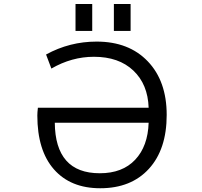

<svg xmlns="http://www.w3.org/2000/svg" viewBox="-20 -956 1040 987"><path d="M744.1 -325.2H261.7Q262.7 -196.3 320.3 -130.9Q377.9 -65.4 493.2 -65.4Q609.4 -65.4 674.8 -134.8Q740.2 -204.1 744.1 -325.2ZM744.1 -402.3Q740.2 -522.5 665.5 -593.3Q590.8 -664.1 462.9 -664.1Q348.6 -664.1 244.1 -603.5L216.8 -675.8Q337.9 -742.2 476.6 -742.2Q642.6 -742.2 739.7 -640.6Q836.9 -539.1 836.9 -365.2Q836.9 -188.5 745.6 -88.4Q654.3 11.7 495.1 11.7Q342.8 11.7 257.3 -85.4Q171.9 -182.6 171.9 -362.3Q171.9 -377.9 174.8 -402.3ZM368.2 -796.9V-935.5H454.1V-796.9ZM565.4 -796.9V-935.5H651.4V-796.9Z"/></svg>

Font: GenEi Gothic M Regular
Style: Regular
Weight: 400
Designer: o_tamon (Modified); [Source Han Sans]
Ryoko NISHIZUKA  (kana & ideographs); Paul D. Hunt (Latin, Greek & Cyrillic); Wenl
Version: Version 1.1a;Original Version 1.004